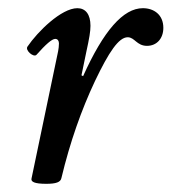

<svg xmlns="http://www.w3.org/2000/svg" viewBox="-20 -436 419 469"><path d="M93 13C117 13 128 9 130 -1C151 -89 179 -168 212 -238C246 -309 270 -345 292 -345C309 -345 314 -324 339 -324C363 -324 379 -342 379 -368C379 -400 356 -416 329 -416C281 -416 233 -361 183 -250L179 -252L191 -310C198 -342 201 -359 201 -373C201 -401 189 -416 169 -416C130 -416 72 -359 47 -322C41 -313 62 -295 69 -302C92 -328 107 -341 115 -341C121 -341 124 -336 124 -330C124 -323 123 -317 122 -311L57 0C55 8 64 13 93 13Z"/></svg>

Font: Junicode Two Beta SemiCondensed Medium
Style: Italic
Weight: 500
Width: 4
Italic angle: -10°
Version: Version 1.063